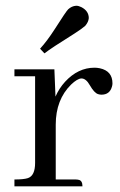

<svg xmlns="http://www.w3.org/2000/svg" viewBox="-20 -661 424 681"><path d="M248 -24.4H177.7V-218.8Q177.7 -307.6 232.4 -361.3Q253.9 -381.8 268.6 -382.8Q285.2 -382.8 298.8 -358.4Q314.5 -331.1 328.1 -327.1Q334 -325.2 339.8 -325.2Q369.1 -325.2 377 -353.5Q378.9 -359.4 378.9 -365.2Q378.9 -409.2 334 -418.9Q324.2 -420.9 315.4 -420.9Q256.8 -420.9 210.9 -371.1Q189.5 -347.7 176.8 -318.4L172.9 -415H31.2V-390.6H104.5V-83Q104.5 -38.1 79.1 -29.3Q64.5 -24.4 31.2 -24.4V0H272.5Q272.5 -21.5 257.8 -23.4Q253.9 -24.4 248 -24.4ZM282.2 -569.3Q293.9 -583 294.9 -596.7Q294.9 -622.1 268.6 -635.7Q258.8 -640.6 250 -640.6Q234.4 -639.6 221.7 -627.9Q213.9 -620.1 174.8 -558.6Q146.5 -514.6 122.1 -488.3L137.7 -471.7Q161.1 -490.2 244.1 -542Q271.5 -559.6 282.2 -569.3Z"/></svg>

Font: Abhaya Libre
Style: Regular
Weight: 400
Designer: Pushpananda Ekanayake, Sol Matas, Pathum Egodawatta
Foundry: Mooniak
Version: Version 1.050 ; ttfautohint (v1.6)